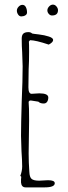

<svg xmlns="http://www.w3.org/2000/svg" viewBox="-20 -798 296 831"><path d="M71 -8V-21Q72 -26 72 -33L68 -37Q76 -58 76 -78Q76 -101 73 -144L71 -210Q71 -260 74 -360Q78 -449 78 -511L76 -571Q74 -598 74 -631Q74 -646 81 -652.5Q88 -659 103 -659Q113 -659 119 -653Q121 -652 148 -649Q173 -646 191 -640Q210 -634 210 -625Q210 -615 191 -605Q134 -624 110 -624L105 -618Q106 -609 106 -575Q106 -532 104 -498Q103 -463 103 -420Q103 -392 117 -392L133 -393Q141 -394 150 -394Q189 -394 189 -376Q189 -365 184 -357.5Q179 -350 169 -350Q154 -350 146 -358L114 -363H109L104 -358V-355Q106 -338 106 -276Q106 -237 105 -205L104 -134Q104 -95 107 -54Q108 -31 117 -23.5Q126 -16 150 -16L168 -17Q177 -18 188 -18Q217 -18 217 -5Q217 13 173 13H91Q73 13 71 -8ZM185 -753Q185 -762 192.5 -770Q200 -778 209 -778Q218 -778 224.5 -770Q231 -762 231 -754Q231 -731 205 -731Q197 -731 191 -738Q185 -745 185 -753ZM53 -752Q53 -761 60.5 -769Q68 -777 77 -777Q87 -777 92 -767Q97 -757 97 -744Q97 -736 89.5 -731.5Q82 -727 72 -727Q64 -727 58.5 -735Q53 -743 53 -752Z"/></svg>

Font: Amatic SC
Style: Regular
Weight: 400
Designer: Multiple Designers
Foundry: Vernon Adams
Version: Version 2.505